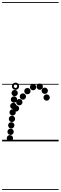

<svg xmlns="http://www.w3.org/2000/svg" viewBox="-25 -1349 580 1832"><path d="M127.6 -284.5Q115 -284.5 106.2 -293.2Q97.5 -301.9 97.5 -314.4Q97.5 -327 106.2 -335.8Q114.9 -344.5 127.4 -344.5Q140 -344.5 148.8 -335.8Q157.5 -327.1 157.5 -314.6Q157.5 -302 148.8 -293.2Q140.1 -284.5 127.6 -284.5ZM159.6 -344Q147 -344 138.2 -352.7Q129.5 -361.4 129.5 -373.9Q129.5 -386.5 138.2 -395.2Q146.9 -404 159.4 -404Q172 -404 180.8 -395.3Q189.5 -386.6 189.5 -374.1Q189.5 -361.5 180.8 -352.8Q172.1 -344 159.6 -344ZM193.6 -398Q181 -398 172.2 -406.7Q163.5 -415.4 163.5 -427.9Q163.5 -440.5 172.2 -449.2Q180.9 -458 193.4 -458Q206 -458 214.8 -449.3Q223.5 -440.6 223.5 -428.1Q223.5 -415.5 214.8 -406.8Q206.1 -398 193.6 -398ZM236.6 -449.5Q224 -449.5 215.2 -458.2Q206.5 -466.9 206.5 -479.4Q206.5 -492 215.2 -500.8Q223.9 -509.5 236.4 -509.5Q249 -509.5 257.8 -500.8Q266.5 -492.1 266.5 -479.6Q266.5 -467 257.8 -458.2Q249.1 -449.5 236.6 -449.5ZM290.6 -487.5Q278 -487.5 269.2 -496.2Q260.5 -504.9 260.5 -517.4Q260.5 -530 269.2 -538.8Q277.9 -547.5 290.4 -547.5Q303 -547.5 311.8 -538.8Q320.5 -530.1 320.5 -517.6Q320.5 -505 311.8 -496.2Q303.1 -487.5 290.6 -487.5ZM354.6 -492Q342 -492 333.2 -500.7Q324.5 -509.4 324.5 -521.9Q324.5 -534.5 333.2 -543.2Q341.9 -552 354.4 -552Q367 -552 375.8 -543.3Q384.5 -534.6 384.5 -522.1Q384.5 -509.5 375.8 -500.8Q367.1 -492 354.6 -492ZM402.1 -453Q389.5 -453 380.8 -461.7Q372 -470.4 372 -482.9Q372 -495.5 380.7 -504.2Q389.4 -513 401.9 -513Q414.5 -513 423.2 -504.3Q432 -495.6 432 -483.1Q432 -470.5 423.3 -461.8Q414.6 -453 402.1 -453ZM420.1 -388.5Q407.5 -388.5 398.8 -397.2Q390 -405.9 390 -418.4Q390 -431 398.7 -439.8Q407.4 -448.5 419.9 -448.5Q432.5 -448.5 441.2 -439.8Q450 -431.1 450 -418.6Q450 -406 441.3 -397.2Q432.6 -388.5 420.1 -388.5ZM115.1 -431Q102.5 -431 93.8 -439.7Q85 -448.4 85 -460.9Q85 -473.5 93.7 -482.2Q102.4 -491 114.9 -491Q127.5 -491 136.2 -482.3Q145 -473.6 145 -461.1Q145 -448.5 136.3 -439.8Q127.6 -431 115.1 -431ZM108.6 -369.5Q96 -369.5 87.2 -378.2Q78.5 -386.9 78.5 -399.4Q78.5 -412 87.2 -420.8Q95.9 -429.5 108.4 -429.5Q121 -429.5 129.8 -420.8Q138.5 -412.1 138.5 -399.6Q138.5 -387 129.8 -378.2Q121.1 -369.5 108.6 -369.5ZM102.1 -308Q89.5 -308 80.8 -316.7Q72 -325.4 72 -337.9Q72 -350.5 80.7 -359.2Q89.4 -368 101.9 -368Q114.5 -368 123.2 -359.3Q132 -350.6 132 -338.1Q132 -325.5 123.3 -316.8Q114.6 -308 102.1 -308ZM95.6 -246.5Q83 -246.5 74.2 -255.2Q65.5 -263.9 65.5 -276.4Q65.5 -289 74.2 -297.8Q82.9 -306.5 95.4 -306.5Q108 -306.5 116.8 -297.8Q125.5 -289.1 125.5 -276.6Q125.5 -264 116.8 -255.2Q108.1 -246.5 95.6 -246.5ZM89.1 -184.5Q76.5 -184.5 67.8 -193.2Q59 -201.9 59 -214.4Q59 -227 67.7 -235.8Q76.4 -244.5 88.9 -244.5Q101.5 -244.5 110.2 -235.8Q119 -227.1 119 -214.6Q119 -202 110.3 -193.2Q101.6 -184.5 89.1 -184.5ZM82.6 -123Q70 -123 61.2 -131.7Q52.5 -140.4 52.5 -152.9Q52.5 -165.5 61.2 -174.2Q69.9 -183 82.4 -183Q95 -183 103.8 -174.3Q112.5 -165.6 112.5 -153.1Q112.5 -140.5 103.8 -131.8Q95.1 -123 82.6 -123ZM76.1 -61.5Q63.5 -61.5 54.8 -70.2Q46 -78.9 46 -91.4Q46 -104 54.7 -112.8Q63.4 -121.5 75.9 -121.5Q88.5 -121.5 97.2 -112.8Q106 -104.1 106 -91.6Q106 -79 97.3 -70.2Q88.6 -61.5 76.1 -61.5ZM69.6 0Q57 0 48.2 -8.7Q39.5 -17.4 39.5 -29.9Q39.5 -42.5 48.2 -51.2Q56.9 -60 69.4 -60Q82 -60 90.8 -51.3Q99.5 -42.6 99.5 -30.1Q99.5 -17.5 90.8 -8.8Q82.1 0 69.6 0ZM123.2 -491.5Q109 -491.5 98.8 -501.7Q88.5 -511.8 88.5 -526.2Q88.5 -540.5 98.7 -550.5Q108.8 -560.5 123.2 -560.5Q137.5 -560.5 147.5 -550.4Q157.5 -540.4 157.5 -526.2Q157.5 -512 147.4 -501.8Q137.4 -491.5 123.2 -491.5ZM123.2 -509.5Q130 -509.5 134.8 -514.4Q139.5 -519.3 139.5 -526Q139.5 -533 134.7 -537.8Q129.9 -542.5 123 -542.5Q116.5 -542.5 111.5 -537.8Q106.5 -533 106.5 -526Q106.5 -519.3 111.5 -514.4Q116.5 -509.5 123.2 -509.5ZM-5 455H534.5V463H-5ZM-5 -16H534.5V0H-5ZM-5 -549H534.5V-541H-5ZM-5 -1329H534.5V-1321H-5Z"/></svg>

Font: Edu SA Dotted Guide
Style: Regular
Weight: 400
Designer: Tina and Corey Anderson, Eben Sorkin, Mirko Velimirovic
Foundry: Google for Education
Version: Version 2.000